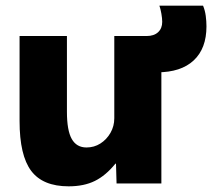

<svg xmlns="http://www.w3.org/2000/svg" viewBox="-20 -647 779 677"><path d="M222 10Q131 10 90 -44.5Q49 -99 49 -220V-520H216V-253Q216 -187 233 -157Q250 -127 285 -127Q312 -127 334 -141Q356 -155 369.5 -178.5Q383 -202 383 -230V-520H549V0H391L389 -70H387Q353 -28 314.5 -9Q276 10 222 10ZM459 -392 461 -520H497Q523 -520 537.5 -533.5Q552 -547 552 -570Q552 -582 549 -599Q546 -616 542 -627H696Q703 -610 705.5 -591Q708 -572 708 -554Q708 -476 663 -434Q618 -392 534 -392Z"/></svg>

Font: M PLUS 2 ExtraBold
Style: Regular
Weight: 800
Version: Version 1.001